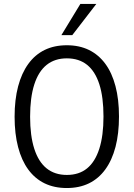

<svg xmlns="http://www.w3.org/2000/svg" viewBox="-20 -943 676 972"><path d="M318.3 8.9Q254.7 8.9 205.8 -14.8Q157 -38.5 123.1 -84.7Q89.2 -130.9 71.6 -198.4Q53.9 -265.9 53.9 -352Q53.9 -438.3 71.7 -505.7Q89.5 -573.1 123.4 -619.6Q157.2 -666.2 206.1 -690.1Q254.9 -713.9 318.3 -713.9Q381.6 -713.9 430.5 -690Q479.3 -666 513.1 -620.1Q546.9 -574.3 564.6 -507Q582.4 -439.8 582.4 -353.2Q582.4 -266.9 564.8 -199.4Q547.1 -131.9 513.2 -85.4Q479.3 -38.8 430.5 -14.9Q381.6 8.9 318.3 8.9ZM318.3 -57.4Q380.1 -57.4 420.8 -90.6Q461.5 -123.8 482.7 -189.9Q503.9 -256.1 503.9 -353Q503.9 -450.6 483 -516.1Q462 -581.7 420.9 -614.7Q379.8 -647.6 318.3 -647.6Q257.5 -647.6 216.1 -614.5Q174.8 -581.4 153.6 -515.5Q132.4 -449.6 132.4 -352Q132.4 -255.6 153.6 -189.6Q174.8 -123.6 216.1 -90.5Q257.5 -57.4 318.3 -57.4ZM290.7 -765 386.9 -923.2H467.7L345.8 -765Z"/></svg>

Font: Nunito Sans 12pt ExtraLight Condensed
Style: Regular
Weight: 200
Width: 3
Version: Version 3.101;gftools[0.9.27]